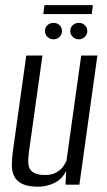

<svg xmlns="http://www.w3.org/2000/svg" viewBox="-20 -708 412 736"><path d="M127.1 7.7Q87.7 7.7 65.7 -2.9Q43.8 -13.6 34.7 -31.8Q25.5 -50.1 25.4 -73.6Q25.4 -97 28.7 -123.3L80.7 -495H142.7L91.7 -131.4Q89.2 -113.7 88.3 -97Q87.4 -80.2 91.7 -66.8Q96.1 -53.3 110.5 -45.3Q124.9 -37.2 152.4 -37.2Q178.9 -37.2 195.4 -46.6Q211.9 -56 221.3 -68.6Q230.7 -81.2 234.9 -92.2L291.3 -495H353.3L284.3 0H231.1L233.8 -53.6Q218.6 -21.2 188.5 -6.7Q158.3 7.7 127.1 7.7ZM185.1 -557.3Q171.4 -557.3 161.9 -566.6Q152.3 -576 152.3 -589.3Q152.3 -602.7 161.9 -611.5Q171.4 -620.4 185.1 -620.4Q198.9 -620.4 208.3 -611.5Q217.6 -602.7 217.6 -589.3Q217.6 -576 208.3 -566.6Q198.9 -557.3 185.1 -557.3ZM282.1 -557.3Q268.4 -557.3 258.8 -566.6Q249.3 -576 249.3 -589.3Q249.3 -602.7 258.8 -611.5Q268.4 -620.4 282.1 -620.4Q295.9 -620.4 305.2 -611.5Q314.6 -602.7 314.6 -589.3Q314.6 -576 305.2 -566.6Q295.9 -557.3 282.1 -557.3ZM146 -654 150.3 -688.2H336L331.7 -654Z"/></svg>

Font: Alumni Sans SC Thin
Style: Italic
Weight: 100
Italic angle: -8°
Designer: Robert E. Leuschke
Foundry: Robert E. Leuschke
Version: Version 1.016